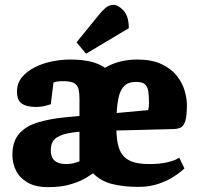

<svg xmlns="http://www.w3.org/2000/svg" viewBox="-20 -756 819 790"><path d="M178 14Q126 14 93.5 -5Q61 -24 46 -54Q31 -84 31 -118Q31 -174 58.5 -205.5Q86 -237 135 -252Q184 -267 246 -273L307 -279V-350Q307 -372 303.5 -388Q300 -404 286.5 -413Q273 -422 241 -422Q221 -422 212 -420Q203 -418 200 -416L189 -327Q185 -326 167.5 -321Q150 -316 128 -316Q90 -316 70 -329.5Q50 -343 50 -379Q50 -414 70.5 -438.5Q91 -463 124 -479.5Q157 -496 195 -503.5Q233 -511 268 -511Q318 -511 353 -502.5Q388 -494 412 -477Q438 -493 472 -502Q506 -511 543 -511Q605 -511 645 -492Q685 -473 708 -443.5Q731 -414 740 -382Q749 -350 749 -324Q749 -281 743 -260Q737 -239 725.5 -232.5Q714 -226 696 -225L459 -219Q460 -180 467.5 -153.5Q475 -127 491 -111Q507 -95 532.5 -88Q558 -81 594 -81Q639 -81 667.5 -88Q696 -95 708.5 -102Q721 -109 717 -108L739 -63Q742 -66 730 -55Q718 -44 693 -28Q668 -12 631.5 0.5Q595 13 550 13Q488 13 441 1Q394 -11 363 -43Q358 -39 335.5 -25Q313 -11 273.5 1.5Q234 14 178 14ZM252 -81Q268 -81 281 -84Q294 -87 307 -92V-214Q252 -209 227 -197.5Q202 -186 195.5 -170.5Q189 -155 189 -137Q189 -81 252 -81ZM460 -291 590 -303Q593 -321 593 -329Q593 -358 590.5 -378Q588 -398 577 -408.5Q566 -419 540 -419Q508 -419 491.5 -402.5Q475 -386 468.5 -357Q462 -328 460 -291ZM334 -535 295 -582 387 -695Q398 -709 412.5 -722Q427 -735 445 -736Q465 -737 487.5 -713.5Q510 -690 510 -640Z"/></svg>

Font: Faustina ExtraBold
Style: Regular
Weight: 800
Designer: Alfonso Garcia
Foundry: http://www.omnibus-type.com
Version: Version 1.200